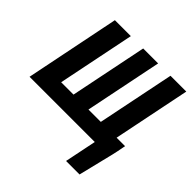

<svg xmlns="http://www.w3.org/2000/svg" viewBox="-179 -637 945 945"><g transform="rotate(45 293.5 -164.0)"><path d="M95 -494H206L124 -91H210L292 -494H396L314 -91H400L482 -494H592L510 -91H569L566 -76Q561 -48 554.5 -20Q548 8 541 35L509 166H415L449 0H-5Z"/></g></svg>

Font: Codetta
Style: Bold Italic
Weight: 700
Italic angle: -11°
Designer: Ulrich Proeller
Foundry: PROSA GmbH
Version: Version 2.00;September 29, 2018;FontCreator 11.5.0.2427 64-b